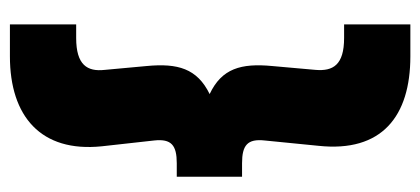

<svg xmlns="http://www.w3.org/2000/svg" viewBox="-256 -516 868 397"><g transform="rotate(-90 178.5 -318.0)"><path d="M260 96H326V-41H298C242 -41 229 -64 232 -100L240 -190C246 -254 235 -294 182 -319C235 -345 246 -385 240 -449L232 -536C228 -572 242 -595 298 -595H326V-732H260C136 -732 61 -668 74 -542L86 -434C90 -398 76 -387 39 -387H11V-252H39C76 -252 90 -241 86 -205L75 -94C61 37 136 96 260 96Z"/></g></svg>

Font: MV Cash Black
Style: Regular
Weight: 900
Designer: Rodrigo Fuenzalida
Foundry: fragTYPE
Version: Version 1.100;Glyphs 3.1.2 (3151)